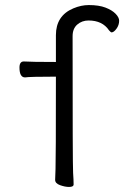

<svg xmlns="http://www.w3.org/2000/svg" viewBox="-20 -728 540 759"><path d="M253 11Q237 11 217.5 4Q198 -3 198 -17Q198 -29 199.5 -60Q201 -91 201 -425Q97 -425 79 -422Q57 -422 57 -461Q57 -485 74 -485Q105 -483 201 -483V-589Q201 -666 270 -695Q301 -708 331 -708Q371 -708 397 -698Q423 -688 437 -673.5Q451 -659 451 -646Q451 -629 440.5 -614.5Q430 -600 421 -600Q418 -600 411 -608Q385 -647 330 -647Q304 -647 285.5 -631Q267 -615 267 -585Q267 -74 269 -45Q271 -16 271 1Q271 11 253 11Z"/></svg>

Font: Moon Stars Kai T HW
Style: Regular
Weight: 400
Designer: GuiWonder
Version: Version 1.101